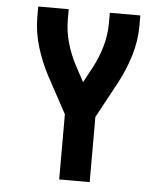

<svg xmlns="http://www.w3.org/2000/svg" viewBox="-53 -781 705 828"><g transform="rotate(5 300.0 -367.5)"><path d="M234 0V-282L149 -439Q118 -497 98.5 -561Q79 -625 79 -691V-735H211V-691Q211 -639 225.5 -588.5Q240 -538 265 -492L300 -427L335 -492Q360 -538 374.5 -588.5Q389 -639 389 -691V-735H521V-691Q521 -625 501.5 -561Q482 -497 451 -439L366 -282V0Z"/></g></svg>

Font: Iosevka Curly XBdEx
Style: Regular
Weight: 800
Width: 7
Monospace: yes
Designer: Belleve Invis
Foundry: Belleve Invis
Version: Version 11.1.0; ttfautohint (v1.8.3)